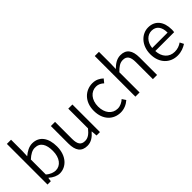

<svg xmlns="http://www.w3.org/2000/svg" viewBox="106 -1722 2660 2660"><g transform="rotate(-45 1436.5 -391.5)"><path d="M326 13C450 13 561 -94 561 -279C561 -445 487 -554 346 -554C284 -554 223 -519 172 -476L176 -575V-796H94V0H159L167 -56H171C218 -13 276 13 326 13ZM314 -56C277 -56 225 -71 176 -115V-408C230 -458 280 -485 327 -485C435 -485 477 -401 477 -277C477 -141 408 -56 314 -56Z M865 13C940 13 994 -27 1045 -86H1048L1055 0H1122V-540H1041V-153C987 -87 946 -58 889 -58C814 -58 782 -103 782 -207V-540H700V-197C700 -59 752 13 865 13Z M1520 13C1585 13 1647 -14 1694 -56L1658 -111C1624 -80 1578 -55 1527 -55C1423 -55 1353 -141 1353 -269C1353 -398 1428 -485 1529 -485C1574 -485 1609 -465 1641 -436L1684 -489C1646 -524 1597 -554 1526 -554C1389 -554 1269 -450 1269 -269C1269 -91 1378 13 1520 13Z M1816 0H1898V-396C1954 -453 1995 -483 2052 -483C2127 -483 2159 -437 2159 -333V0H2241V-343C2241 -481 2189 -554 2076 -554C2002 -554 1946 -513 1895 -462L1898 -575V-796H1816Z M2634 13C2708 13 2763 -12 2809 -41L2780 -97C2739 -69 2697 -53 2643 -53C2535 -53 2463 -132 2458 -252H2827C2830 -266 2831 -283 2831 -301C2831 -457 2753 -554 2618 -554C2494 -554 2377 -445 2377 -269C2377 -92 2491 13 2634 13ZM2457 -312C2468 -423 2539 -488 2619 -488C2707 -488 2759 -427 2759 -312Z"/></g></svg>

Font: Noto Sans HK DemiLight
Style: Regular
Weight: 350
Designer: Ryoko NISHIZUKA 西塚涼子 (kana, bopomofo & ideographs); Paul D. Hunt (Latin, Greek & Cyrillic); Sandoll Communications 산돌커뮤니
Foundry: Adobe
Version: Version 2.004;hotconv 1.0.118;makeotfexe 2.5.65603